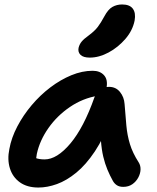

<svg xmlns="http://www.w3.org/2000/svg" viewBox="-20 -830 701 860"><path d="M152 10Q102 10 69.5 -13Q37 -36 24.5 -75.5Q12 -115 22 -163Q31 -213 57.5 -263.5Q84 -314 122 -359Q160 -404 205.5 -438.5Q251 -473 299.5 -493Q348 -513 395 -513Q428 -513 446 -493Q464 -473 457 -436Q454 -421 443.5 -412.5Q433 -404 418 -401Q351 -390 293.5 -351Q236 -312 197 -256.5Q158 -201 145 -141Q141 -120 141 -102.5Q141 -85 147 -58L102 -149Q122 -130 138 -123Q154 -116 180 -116Q235 -116 295 -187Q355 -258 403 -394Q411 -416 429 -428.5Q447 -441 468 -441Q499 -441 517.5 -418Q536 -395 538 -364Q542 -311 546 -267.5Q550 -224 562 -184.5Q574 -145 601 -103Q610 -89 609.5 -71Q609 -53 599.5 -35Q590 -17 573 -5Q556 7 532 7Q515 7 504 0Q493 -7 486 -19Q472 -44 461 -70.5Q450 -97 442.5 -128.5Q435 -160 432 -201.5Q429 -243 430 -298L478 -301Q445 -212 405 -152Q365 -92 321.5 -56.5Q278 -21 235 -5.5Q192 10 152 10ZM382 -572Q353 -572 340.5 -584.5Q328 -597 332 -616Q336 -632 346 -644Q356 -656 377 -671Q404 -691 418 -709.5Q432 -728 447 -756Q464 -788 483.5 -799Q503 -810 527 -810Q561 -810 575 -791Q589 -772 583 -738Q574 -693 541.5 -655.5Q509 -618 466.5 -595Q424 -572 382 -572Z"/></svg>

Font: Shantell Sans SemiBold
Style: Italic
Weight: 600
Italic angle: -11°
Designer: Stephen Nixon, Anya Danilova, Shantell Martin
Foundry: Arrow Type
Version: Version 1.011;[c5ecc13dd]